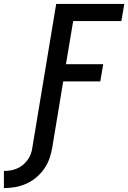

<svg xmlns="http://www.w3.org/2000/svg" viewBox="-132 -755 657 984"><path d="M-112 209V121Q-95 121 -78.5 118.5Q-62 116 -45.5 109Q-29 102 -15 90.5Q-1 79 9.5 64.5Q20 50 26 33.5Q32 17 34 0L156 -735H505L490 -647H243L206 -426H397L382 -338H192L136 0Q131 29 121.5 57Q112 85 94.5 110Q77 135 53 155Q29 175 1.5 187Q-26 199 -55 204Q-84 209 -112 209Z"/></svg>

Font: Iosevka Curly Semibold Oblique
Style: Regular
Weight: 600
Italic angle: -9°
Monospace: yes
Designer: Belleve Invis
Foundry: Belleve Invis
Version: Version 11.1.0; ttfautohint (v1.8.3)